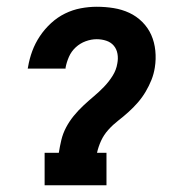

<svg xmlns="http://www.w3.org/2000/svg" viewBox="-20 -548 540 568"><path d="M112 0V-96H154Q157 -115 161.5 -134Q166 -153 175.5 -171Q185 -189 198 -205Q211 -221 226.5 -235.5Q242 -250 257.5 -263Q273 -276 287.5 -291Q302 -306 313 -323.5Q324 -341 327 -360Q330 -375 327.5 -389Q325 -403 316.5 -413Q308 -423 294.5 -427.5Q281 -432 266 -432Q250 -432 233.5 -426Q217 -420 204 -408Q191 -396 184 -380Q177 -364 174 -348V-345H62L63 -350Q67 -374 75.5 -397Q84 -420 98 -441Q112 -462 131 -479.5Q150 -497 172.5 -508Q195 -519 219 -523.5Q243 -528 266 -528Q292 -528 316.5 -524Q341 -520 362.5 -510Q384 -500 401 -483Q418 -466 427.5 -444.5Q437 -423 439.5 -398Q442 -373 438 -348Q435 -329 428 -311.5Q421 -294 411 -277Q401 -260 388 -245Q375 -230 360 -216.5Q345 -203 329.5 -191Q314 -179 300.5 -164Q287 -149 279 -131.5Q271 -114 267 -96H295V0Z"/></svg>

Font: Iosevka Curly Slab
Style: Bold Italic
Weight: 700
Italic angle: -9°
Monospace: yes
Designer: Belleve Invis
Foundry: Belleve Invis
Version: Version 22.1.2; ttfautohint (v1.8.4)